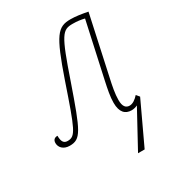

<svg xmlns="http://www.w3.org/2000/svg" viewBox="-199 -641 869 956"><g transform="rotate(-30 236.0 -163.0)"><path d="M426 1 312 210H350L462 -29L447 -47C431 -29 413 -16 395 -16C373 -16 360 -31 360 -68C360 -103 368 -143 378 -188L451 -524C416 -531 382 -536 354 -536C280 -536 254 -506 178 -286C97 -48 85 -18 40 -18C19 -18 8 -30 8 -66C-12 -66 -19 -54 -19 -39C-19 -15 0 8 37 8C101 8 117 -27 200 -266C278 -494 293 -511 352 -511C378 -511 399 -508 419 -503L350 -188C340 -142 332 -103 332 -68C332 -13 356 9 392 9C404 9 415 6 426 1Z"/></g></svg>

Font: Noto Serif Condensed Thin
Style: Italic
Weight: 100
Width: 3
Italic angle: -12°
Designer: Monotype Design Team
Foundry: Monotype Imaging Inc.
Version: Version 2.013